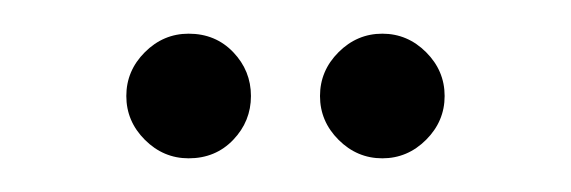

<svg xmlns="http://www.w3.org/2000/svg" viewBox="-20 -736 339 114"><path d="M207 -642Q192 -642 181 -653Q170 -664 170 -679Q170 -694 181 -705Q192 -716 207 -716Q222 -716 233 -705Q244 -694 244 -679Q244 -664 233 -653Q222 -642 207 -642ZM92 -642Q77 -642 66 -653Q55 -664 55 -679Q55 -694 66 -705Q77 -716 92 -716Q108 -716 118.5 -705Q129 -694 129 -679Q129 -664 118.5 -653Q108 -642 92 -642Z"/></svg>

Font: Stick No Bills ExtraLight Light
Style: Regular
Weight: 300
Version: Version 2.000